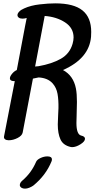

<svg xmlns="http://www.w3.org/2000/svg" viewBox="-20 -857 640 1143"><path d="M262 74Q289 74 289 92Q289 99 287 103Q253 187 178 248Q168 255 154.5 260.5Q141 266 129 266Q118 266 110 262Q98 255 98 245Q98 231 113 218Q167 172 195 106Q201 93 221.5 83.5Q242 74 262 74ZM355 -440Q417 -407 432 -330Q438 -299 438 -250Q438 -221 436 -163L435 -125Q435 -57 463 -50Q486 -45 486 -31Q486 -15 459 2Q432 19 409 19Q404 19 401 18Q356 8 340 -27Q324 -62 324 -116Q324 -135 326 -169Q328 -201 328 -213Q329 -262 322.5 -298.5Q316 -335 293 -361Q264 -393 210 -396Q201 -394 176 -389L115 -68Q111 -49 84.5 -35.5Q58 -22 32 -22Q18 -22 10 -28Q2 -34 4 -45Q42 -243 68 -374Q39 -373 39 -391Q39 -402 51.5 -417.5Q64 -433 80 -440L129 -700Q133 -716 139 -750Q126 -746 114 -746Q100 -746 92 -752Q84 -758 84 -767Q84 -777 94.5 -788Q105 -799 124 -807Q163 -825 217 -831Q268 -837 309 -837Q419 -837 471 -795Q523 -753 523 -667Q523 -648 522 -638Q511 -509 355 -440ZM418 -634Q418 -691 367 -724Q316 -757 246 -762L189 -461Q196 -461 210 -463Q289 -477 342 -507Q395 -537 412 -596Q418 -617 418 -634Z"/></svg>

Font: Sedgwick Ave
Style: Regular
Weight: 400
Designer: Kevin Burke, Pedro Vergani
Foundry: Google, Inc.
Version: Version 1.000